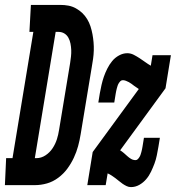

<svg xmlns="http://www.w3.org/2000/svg" viewBox="-79 -755 717 783"><path d="M-59 0 -54 -110H-28L57 -625H41L47 -735H166Q184 -735 200 -732Q216 -729 230.5 -721Q245 -713 256.5 -702Q268 -691 276.5 -677Q285 -663 290 -647.5Q295 -632 298 -616Q301 -600 302.5 -583Q304 -566 303.5 -549Q303 -532 300.5 -514.5Q298 -497 295 -480L250 -208Q246 -183 239.5 -159Q233 -135 222 -111.5Q211 -88 195.5 -67Q180 -46 158.5 -30Q137 -14 112.5 -7Q88 0 63 0ZM69 -110Q89 -110 106.5 -121.5Q124 -133 135.5 -150.5Q147 -168 153 -187Q159 -206 162 -226L207 -498Q209 -511 210.5 -524.5Q212 -538 211.5 -551Q211 -564 208.5 -577Q206 -590 200 -601Q194 -612 183.5 -618.5Q173 -625 159 -625H148L63 -110ZM455 8Q446 8 437.5 4Q429 0 421 -5.5Q413 -11 406 -17Q399 -23 391.5 -28.5Q384 -34 376.5 -39Q369 -44 360 -48L352 0H277L299 -135L487 -392Q482 -395 477.5 -398.5Q473 -402 468 -405Q463 -409 457.5 -413Q452 -417 446.5 -420Q441 -423 434.5 -425.5Q428 -428 422 -428Q416 -428 412 -424Q408 -420 405 -415Q402 -410 400.5 -405Q399 -400 397.5 -395Q396 -390 395 -384.5Q394 -379 393 -374L387 -337H322L328 -374Q331 -391 335 -408.5Q339 -426 344.5 -442Q350 -458 358.5 -475Q367 -492 378.5 -506Q390 -520 406.5 -529Q423 -538 440 -538Q454 -538 466.5 -531.5Q479 -525 490.5 -517.5Q502 -510 513 -502Q524 -494 536 -487L543 -530H618L596 -395L411 -142Q419 -137 426 -131Q433 -125 440 -118.5Q447 -112 455.5 -107Q464 -102 474 -102Q474 -102 474 -102Q474 -102 474 -102Q474 -102 474 -102Q474 -102 474 -102Q479 -102 483 -106Q487 -110 490 -115Q493 -120 494.5 -125Q496 -130 497.5 -135Q499 -140 500 -145.5Q501 -151 502 -156L508 -193H573L567 -156Q564 -139 560.5 -121.5Q557 -104 551 -88Q545 -72 537 -55Q529 -38 517 -24Q505 -10 489 -1Q473 8 455 8Z"/></svg>

Font: Iosevka Slab XBdEx
Style: Italic
Weight: 800
Width: 7
Italic angle: -9°
Monospace: yes
Designer: Belleve Invis
Foundry: Belleve Invis
Version: Version 11.1.1; ttfautohint (v1.8.3)